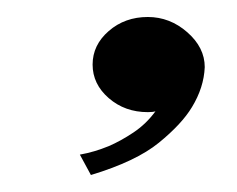

<svg xmlns="http://www.w3.org/2000/svg" viewBox="-20 -629 279 226"><path d="M154 -609Q180 -609 200.5 -591Q221 -573 221 -550Q220 -526 206 -503Q194 -483 167 -461Q140 -439 87 -423L74 -447Q91 -450 108 -457Q122 -463 137 -473Q152 -483 163 -498Q160 -497 154 -497Q127 -497 108 -513.5Q89 -530 89 -553Q89 -576 108 -592.5Q127 -609 154 -609Z"/></svg>

Font: Ekushey Mukto
Style: Regular
Weight: 400
Designer: Al Mamun Sumon
Foundry: Al Mamun Sumon
Version: Version 1.0